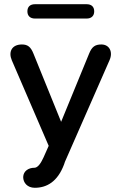

<svg xmlns="http://www.w3.org/2000/svg" viewBox="-20 -707 575 911"><path d="M90 133C90 160 110 184 145 184C201 184 253 156 284 73L288 61L500 -422C517 -461 499 -496 461 -496C431 -496 416 -485 403 -453L270 -129L139 -452C126 -485 111 -496 84 -496C36 -496 19 -461 36 -421L211 -15L187 39L183 47C168 79 154 89 143 89C116 89 91 104 90 133ZM146 -619H391C414 -619 427 -632 427 -653C427 -675 414 -687 391 -687H146C123 -687 110 -675 110 -653C110 -632 123 -619 146 -619Z"/></svg>

Font: SN Pro Medium
Style: Regular
Weight: 500
Designer: Tobias Whetton
Foundry: Supernotes
Version: Version 1.003;Glyphs 3.3 (3324)